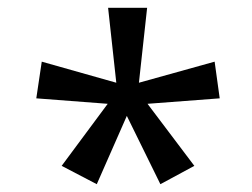

<svg xmlns="http://www.w3.org/2000/svg" viewBox="-20 -765 647 492"><path d="M138 -340 256 -499 73 -513 87 -607 278 -553 257 -745H357L336 -553L530 -607L543 -513L358 -499L478 -340L391 -293L305 -468L228 -293Z"/></svg>

Font: ukorean85
Style: Book
Weight: 400
Designer: Jelle Bosma - Monotype Design Team
Foundry: Monotype Imaging Inc.
Version: Version 2.003